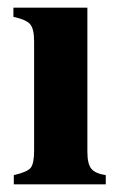

<svg xmlns="http://www.w3.org/2000/svg" viewBox="-20 -481 318 501"><path d="M256 0H16V-24Q51 -32 60 -43Q69 -54 69 -88V-373Q69 -406 58.5 -418Q48 -430 15 -437V-461H208V-85Q208 -53 218.5 -40.5Q229 -28 256 -24Z"/></svg>

Font: STIX
Style: Bold
Weight: 700
Designer: MicroPress Inc., with final additions and corrections provided by Coen Hoffman, Elsevier (retired)
Version: Version 1.1.1